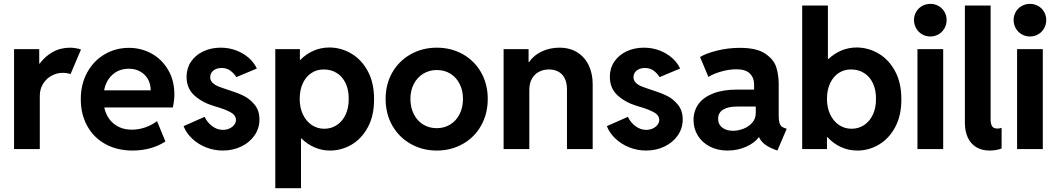

<svg xmlns="http://www.w3.org/2000/svg" viewBox="-20 -781 5540 1006"><path d="M53.7 -523.4H185.5V-448.2H188.5Q214.8 -484.4 254.9 -507.6Q294.9 -530.8 346.7 -531.2Q364.7 -530.8 380.9 -527.8Q397 -524.9 404.3 -521.5L349.6 -392.6Q344.7 -395 332.8 -397.2Q320.8 -399.4 307.6 -399.4Q279.8 -399.4 252.4 -385.5Q225.1 -371.6 206.8 -343.8Q188.5 -315.9 188.5 -277.3V0H53.7Z M403.3 -260.7Q403.3 -340.8 437.3 -402.1Q471.2 -463.4 528.8 -496.8Q586.4 -530.3 655.3 -530.3Q720.2 -530.3 774.7 -500Q829.1 -469.7 861.3 -414.3Q893.6 -358.9 893.6 -287.1Q893.6 -270.5 891.8 -255.1Q890.1 -239.7 885.7 -217.8H526.4Q538.1 -164.1 576.2 -132.8Q614.3 -101.6 670.9 -101.6Q708 -101.6 743.2 -114.3Q778.3 -127 802.7 -146.5L846.7 -40Q814.9 -18.1 770 -5.1Q725.1 7.8 674.8 7.8Q593.3 7.8 531.7 -26.4Q470.2 -60.5 436.8 -121.6Q403.3 -182.6 403.3 -260.7ZM769.5 -307.6Q769.5 -340.8 754.9 -366.5Q740.2 -392.1 714.4 -406.5Q688.5 -420.9 655.3 -420.9Q604.5 -420.9 570.1 -390.4Q535.6 -359.9 525.4 -307.6Z M941.9 -120.1 1052.2 -168.9Q1064.9 -140.6 1091.1 -120.6Q1117.2 -100.6 1147.9 -100.6Q1167 -100.6 1182.6 -107.9Q1198.2 -115.2 1207.3 -127.2Q1216.3 -139.2 1216.3 -152.3Q1216.3 -177.7 1187.7 -193.1Q1159.2 -208.5 1113.8 -221.7L1100.1 -225.6Q1038.1 -244.6 997.8 -281.5Q957.5 -318.4 957.5 -378.9Q957.5 -423.3 981 -458Q1004.4 -492.7 1045.2 -512Q1085.9 -531.2 1136.2 -531.2Q1179.7 -531.2 1217.5 -516.8Q1255.4 -502.4 1283.4 -477.8Q1311.5 -453.1 1325.7 -421.9L1218.3 -377Q1206.5 -396 1187.5 -410.4Q1168.5 -424.8 1141.1 -424.8Q1115.2 -424.8 1098.4 -411.6Q1081.5 -398.4 1081.5 -377Q1081.5 -358.9 1093.8 -347.2Q1106 -335.4 1125 -327.9Q1144 -320.3 1186 -306.6Q1226.6 -293.9 1258.3 -278.1Q1290 -262.2 1314.7 -231.7Q1339.4 -201.2 1339.4 -155.3Q1339.4 -108.4 1313.5 -71.3Q1287.6 -34.2 1243.7 -13.2Q1199.7 7.8 1147.9 7.8Q1101.1 7.8 1059.1 -9Q1017.1 -25.9 986.3 -55.2Q955.6 -84.5 941.9 -120.1Z M1422.4 -523.4H1551.3V-466.8H1553.2Q1583.5 -498 1622.6 -515.1Q1661.6 -532.2 1706.5 -532.2Q1768.1 -531.7 1821.8 -499.8Q1875.5 -467.8 1908 -406.5Q1940.4 -345.2 1939.9 -260.7Q1940.4 -176.3 1908 -115.5Q1875.5 -54.7 1822.5 -23.4Q1769.5 7.8 1709.5 7.8Q1666.5 7.8 1628.2 -8.8Q1589.8 -25.4 1559.1 -55.7H1557.1V205.1H1422.4ZM1807.1 -262.7Q1807.6 -309.1 1791.3 -344.2Q1774.9 -379.4 1745.1 -398.2Q1715.3 -417 1677.2 -417Q1641.1 -417.5 1612.3 -398.9Q1583.5 -380.4 1566.9 -345.2Q1550.3 -310.1 1550.3 -262.7Q1550.3 -217.3 1566.9 -181.9Q1583.5 -146.5 1612.8 -126.5Q1642.1 -106.4 1679.2 -106.4Q1716.8 -106.4 1746.1 -126.5Q1775.4 -146.5 1791.5 -181.9Q1807.6 -217.3 1807.1 -262.7Z M2000.5 -262.7Q2000.5 -340.3 2035.6 -401.4Q2070.8 -462.4 2132.1 -496.8Q2193.4 -531.2 2268.1 -531.2Q2343.8 -531.2 2404.8 -497.1Q2465.8 -462.9 2500.7 -401.6Q2535.6 -340.3 2535.6 -262.7Q2535.6 -184.6 2500.7 -122.8Q2465.8 -61 2404.5 -26.6Q2343.3 7.8 2268.1 7.8Q2193.4 7.8 2132.1 -26.9Q2070.8 -61.5 2035.6 -123Q2000.5 -184.6 2000.5 -262.7ZM2405.8 -262.7Q2405.8 -306.6 2388.4 -341.1Q2371.1 -375.5 2340.1 -394.8Q2309.1 -414.1 2269 -414.1Q2229.5 -414.1 2198 -395Q2166.5 -376 2148.4 -341.6Q2130.4 -307.1 2130.4 -262.7Q2130.4 -217.8 2148.2 -182.6Q2166 -147.5 2197.5 -128.4Q2229 -109.4 2268.1 -109.4Q2307.1 -109.4 2338.6 -128.4Q2370.1 -147.5 2387.9 -182.6Q2405.8 -217.8 2405.8 -262.7Z M2618.7 -523.4H2749.5V-456.1H2752.4Q2777.3 -492.2 2819.3 -511.7Q2861.3 -531.2 2911.6 -531.2Q2966.3 -531.2 3005.6 -506.1Q3044.9 -481 3065.2 -437.7Q3085.4 -394.5 3085.4 -340.8V0H2950.7V-311.5Q2950.7 -362.8 2925.5 -389.9Q2900.4 -417 2856 -417Q2826.7 -417 2803.5 -404.5Q2780.3 -392.1 2766.8 -368.2Q2753.4 -344.2 2753.4 -310.5V0H2618.7Z M3159.7 -120.1 3270 -168.9Q3282.7 -140.6 3308.8 -120.6Q3335 -100.6 3365.7 -100.6Q3384.8 -100.6 3400.4 -107.9Q3416 -115.2 3425 -127.2Q3434.1 -139.2 3434.1 -152.3Q3434.1 -177.7 3405.5 -193.1Q3377 -208.5 3331.5 -221.7L3317.9 -225.6Q3255.9 -244.6 3215.6 -281.5Q3175.3 -318.4 3175.3 -378.9Q3175.3 -423.3 3198.7 -458Q3222.2 -492.7 3262.9 -512Q3303.7 -531.2 3354 -531.2Q3397.5 -531.2 3435.3 -516.8Q3473.1 -502.4 3501.2 -477.8Q3529.3 -453.1 3543.5 -421.9L3436 -377Q3424.3 -396 3405.3 -410.4Q3386.2 -424.8 3358.9 -424.8Q3333 -424.8 3316.2 -411.6Q3299.3 -398.4 3299.3 -377Q3299.3 -358.9 3311.5 -347.2Q3323.7 -335.4 3342.8 -327.9Q3361.8 -320.3 3403.8 -306.6Q3444.3 -293.9 3476.1 -278.1Q3507.8 -262.2 3532.5 -231.7Q3557.1 -201.2 3557.1 -155.3Q3557.1 -108.4 3531.2 -71.3Q3505.4 -34.2 3461.4 -13.2Q3417.5 7.8 3365.7 7.8Q3318.8 7.8 3276.9 -9Q3234.9 -25.9 3204.1 -55.2Q3173.3 -84.5 3159.7 -120.1Z M3613.8 -152.3Q3613.8 -199.7 3639.6 -235.6Q3665.5 -271.5 3716.8 -291.5Q3768.1 -311.5 3841.3 -311.5H3931.2V-336.9Q3931.2 -373.5 3908.9 -395.8Q3886.7 -418 3838.4 -418Q3801.3 -418 3759.8 -406.5Q3718.3 -395 3691.9 -377.9L3647.9 -482.4Q3681.2 -502 3738.3 -516.1Q3795.4 -530.3 3856.9 -530.3Q3944.8 -530.3 3989.7 -499.8Q4034.7 -469.2 4047.4 -428.5Q4060.1 -387.7 4060.1 -338.9V-175.8Q4060.1 -145 4066.4 -130.6Q4072.8 -116.2 4090.3 -110.4L4102.1 -106.4L4053.2 7.8L4037.6 2Q3974.1 -22 3957 -62.5H3956.1Q3934.1 -32.2 3889.4 -12.2Q3844.7 7.8 3791.5 7.8Q3739.7 7.8 3699.2 -13.2Q3658.7 -34.2 3636.2 -70.8Q3613.8 -107.4 3613.8 -152.3ZM3821.8 -95.7Q3845.7 -95.7 3873.3 -105.7Q3900.9 -115.7 3920.4 -137Q3939.9 -158.2 3939.9 -189.5V-222.7H3842.3Q3794.4 -222.7 3768.6 -206.5Q3742.7 -190.4 3742.7 -158.2Q3742.7 -128.9 3764.4 -112.3Q3786.1 -95.7 3821.8 -95.7Z M4183.1 -752H4317.9V-472.7H4321.8Q4351.6 -501 4389.2 -516.6Q4426.8 -532.2 4469.2 -532.2Q4530.8 -531.7 4584.5 -499.8Q4638.2 -467.8 4670.7 -406.5Q4703.1 -345.2 4702.6 -260.7Q4703.1 -176.3 4670.7 -115.5Q4638.2 -54.7 4585.2 -23.4Q4532.2 7.8 4472.2 7.8Q4426.3 7.8 4386.2 -10.5Q4346.2 -28.8 4315.4 -62.5H4313V0H4183.1ZM4569.8 -262.7Q4570.3 -309.1 4554 -344.2Q4537.6 -379.4 4507.8 -398.2Q4478 -417 4439.9 -417Q4403.8 -417.5 4375 -398.9Q4346.2 -380.4 4329.6 -345.2Q4313 -310.1 4313 -262.7Q4313 -217.3 4329.6 -181.9Q4346.2 -146.5 4375.5 -126.5Q4404.8 -106.4 4441.9 -106.4Q4479.5 -106.4 4508.8 -126.5Q4538.1 -146.5 4554.2 -181.9Q4570.3 -217.3 4569.8 -262.7Z M4787.1 -523.4H4921.9V0H4787.1ZM4769 -675.8Q4769 -699.2 4780.3 -718.8Q4791.5 -738.3 4811.3 -749.5Q4831.1 -760.7 4855 -760.7Q4878.4 -760.7 4897.9 -749.5Q4917.5 -738.3 4928.7 -718.8Q4939.9 -699.2 4939.9 -675.8Q4939.9 -652.3 4928.7 -632.6Q4917.5 -612.8 4897.9 -601.3Q4878.4 -589.8 4855 -589.8Q4831.1 -589.8 4811.3 -601.3Q4791.5 -612.8 4780.3 -632.6Q4769 -652.3 4769 -675.8Z M5035.6 -134.8V-752H5170.4V-151.4Q5170.9 -130.9 5178.5 -119.1Q5186 -107.4 5206.5 -107.4Q5217.3 -107.4 5228 -111.3V-2.9Q5215.3 2 5198.7 4.9Q5182.1 7.8 5165.5 7.8Q5123.5 7.8 5094.2 -10.5Q5064.9 -28.8 5050.5 -61Q5036.1 -93.3 5035.6 -134.8Z M5309.1 -523.4H5443.8V0H5309.1ZM5291 -675.8Q5291 -699.2 5302.2 -718.8Q5313.5 -738.3 5333.3 -749.5Q5353 -760.7 5377 -760.7Q5400.4 -760.7 5419.9 -749.5Q5439.5 -738.3 5450.7 -718.8Q5461.9 -699.2 5461.9 -675.8Q5461.9 -652.3 5450.7 -632.6Q5439.5 -612.8 5419.9 -601.3Q5400.4 -589.8 5377 -589.8Q5353 -589.8 5333.3 -601.3Q5313.5 -612.8 5302.2 -632.6Q5291 -652.3 5291 -675.8Z"/></svg>

Font: Reddit Sans Vanilla
Style: Bold
Weight: 700
Designer: Stephen Hutchings
Foundry: Reddit
Version: Version 1.013